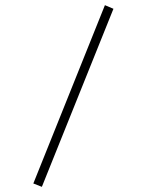

<svg xmlns="http://www.w3.org/2000/svg" viewBox="-20 -722 570 743"><path d="M109 -12 386 -702 419 -688 142 1Z"/></svg>

Font: TypoPRO Titillium Text
Style: 1 wt
Weight: 100
Designer: Accademia di Belle Arti di Urbino and others
Foundry: Accademia di Belle Arti di Urbino and others.
Version: Version 25.000